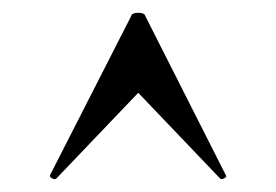

<svg xmlns="http://www.w3.org/2000/svg" viewBox="-20 -654 432 300"><path d="M333 -380Q335 -378 330.5 -375.5Q326 -373 324 -375L196 -509L68 -375Q65 -373 61 -375.5Q57 -378 58 -380L185 -629Q186 -634 196 -634Q206 -634 207 -629Z"/></svg>

Font: Cormorant Garamond Light
Style: Bold
Weight: 700
Version: Version 4.001